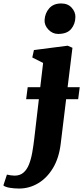

<svg xmlns="http://www.w3.org/2000/svg" viewBox="-138 -831 481 1109"><path d="M-28 258Q-57 258 -82.8 253.5Q-108.5 249 -118.5 240L-98 177.5Q-91 179.5 -77.2 181.5Q-63.5 183.5 -54 183.5Q-23 183.5 -3 166.5Q17 149.5 29 119.8Q41 90 48 51.2Q55 12.5 60 -31L86.5 -258H13L22 -327.5H94.5L111 -467.5L48.5 -499L58 -542L253 -567L280.5 -555L252.5 -327.5H322.5L313.5 -258H244L212.5 0.5Q202.5 82.5 167.8 140Q133 197.5 82 227.8Q31 258 -28 258ZM197.5 -635Q165.5 -635 141.5 -660.2Q117.5 -685.5 119.5 -716Q122 -755.5 146.5 -783.2Q171 -811 215.5 -811Q254 -811 276 -786.5Q298 -762 297.5 -733Q297 -692.5 273.2 -663.8Q249.5 -635 197.5 -635Z"/></svg>

Font: Merriweather 20pt Black
Style: Italic
Weight: 900
Italic angle: -7.8°
Version: Version 2.101